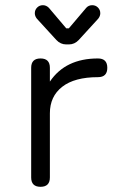

<svg xmlns="http://www.w3.org/2000/svg" viewBox="-20 -719 448 739"><path d="M168 -689 235 -610H245L312 -689Q321 -699 335 -699Q348 -699 357 -690Q366 -681 366 -668Q366 -657 358 -647L283 -565Q267 -548 245 -548H235Q213 -548 197 -565L122 -647Q114 -657 114 -668Q114 -681 123 -690Q132 -699 145 -699Q158 -699 168 -689ZM172 -36Q172 0 136 0Q100 0 100 -36V-458Q100 -494 136 -494Q172 -494 172 -458V-405Q232 -494 357 -494Q393 -494 393 -458Q393 -422 357 -422Q267 -422 219.5 -385Q172 -348 172 -283Z"/></svg>

Font: Jura SemiBold
Style: Regular
Weight: 600
Designer: Daniel Johnson, Alexei Vanyashin
Foundry: Daniel Johnson
Version: Version 5.103